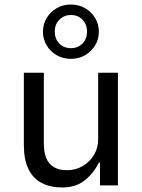

<svg xmlns="http://www.w3.org/2000/svg" viewBox="-20 -816 626 845"><path d="M254 9Q201 9 163 -11Q125 -31 105 -72.5Q85 -114 85 -177V-496H173V-184Q173 -147 183.5 -120.5Q194 -94 217 -80.5Q240 -67 275 -67Q313 -67 344.5 -85.5Q376 -104 394 -135Q412 -166 412 -202V-496H499V0H420V-100H415Q391 -52 352 -21.5Q313 9 254 9ZM292 -557Q257 -557 229.5 -573Q202 -589 185.5 -616Q169 -643 169 -676Q169 -710 185.5 -737Q202 -764 229.5 -780Q257 -796 292 -796Q327 -796 354.5 -780Q382 -764 398.5 -737Q415 -710 415 -676Q415 -643 398.5 -616Q382 -589 354.5 -573Q327 -557 292 -557ZM292 -604Q323 -604 343 -624.5Q363 -645 363 -677Q363 -709 343 -729.5Q323 -750 292 -750Q262 -750 241.5 -729.5Q221 -709 221 -677Q221 -645 241 -624.5Q261 -604 292 -604Z"/></svg>

Font: Nunito Sans 7pt SemiCondensed
Style: Regular
Weight: 400
Width: 4
Designer: Vernon Adams
Foundry: Vernon Adams
Version: Version 3.101;gftools[0.9.27]